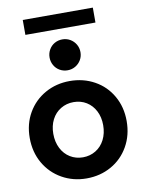

<svg xmlns="http://www.w3.org/2000/svg" viewBox="-98 -971 788 1046"><g transform="rotate(-10 296.0 -447.5)"><path d="M27.8 -262.7Q27.8 -340.3 63.2 -401.4Q98.6 -462.4 159.9 -496.6Q221.2 -530.8 295.9 -530.8Q371.1 -530.8 432.4 -496.8Q493.7 -462.9 528.8 -401.6Q564 -340.3 564 -262.7Q564 -184.6 528.8 -122.8Q493.7 -61 432.4 -26.6Q371.1 7.8 295.9 7.8Q221.2 7.8 159.9 -26.9Q98.6 -61.5 63.2 -123Q27.8 -184.6 27.8 -262.7ZM434.1 -262.7Q434.1 -306.6 416.5 -341.1Q398.9 -375.5 367.7 -394.8Q336.4 -414.1 296.4 -414.1Q257.3 -414.1 225.6 -395Q193.8 -376 176 -341.6Q158.2 -307.1 158.2 -262.7Q158.2 -217.8 176 -182.6Q193.8 -147.5 225.3 -128.2Q256.8 -108.9 295.9 -108.9Q335 -108.9 366.7 -128.2Q398.4 -147.5 416.3 -182.6Q434.1 -217.8 434.1 -262.7ZM210.4 -675.8Q210.4 -699.2 221.7 -719Q232.9 -738.8 252.4 -750Q272 -761.2 295.9 -761.2Q319.3 -761.2 338.9 -749.8Q358.4 -738.3 369.9 -718.8Q381.3 -699.2 381.3 -675.8Q381.3 -652.3 369.9 -632.8Q358.4 -613.3 338.9 -601.8Q319.3 -590.3 295.9 -590.3Q272 -590.3 252.4 -601.6Q232.9 -612.8 221.7 -632.6Q210.4 -652.3 210.4 -675.8ZM102.1 -902.8H489.7V-820.3H102.1Z"/></g></svg>

Font: Reddit Sans
Style: Bold
Weight: 700
Designer: Stephen Hutchings
Foundry: Reddit
Version: Version 1.013